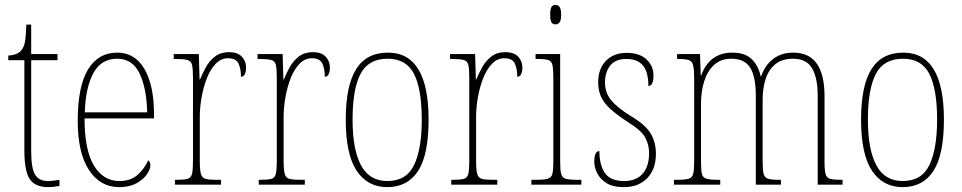

<svg xmlns="http://www.w3.org/2000/svg" viewBox="-20 -758 3947 788"><path d="M178 10Q124 10 102 -23Q80 -56 80 -141V-511H14V-530Q52 -532 68 -552Q80 -567 83.5 -592.5Q87 -618 88 -657H108V-536H216V-511H108V-138Q108 -66 124.5 -40.5Q141 -15 176 -15Q189 -15 199.5 -16.5Q210 -18 224 -20V5Q199 10 178 10Z M469 10Q391 10 345 -60.5Q299 -131 299 -262Q299 -403 341 -472.5Q383 -542 461 -542Q534 -542 573 -474.5Q612 -407 612 -291V-272H327Q327 -142 365.5 -78.5Q404 -15 470 -15Q517 -15 545.5 -41Q574 -67 588 -100Q597 -95 597 -79Q597 -63 582.5 -42Q568 -21 539.5 -5.5Q511 10 469 10ZM584 -297Q582 -395 553 -456Q524 -517 461 -517Q395 -517 363 -457.5Q331 -398 328 -297Z M698 0V-20H705Q736 -20 750 -24Q764 -28 768 -44.5Q772 -61 772 -97V-441Q772 -476 768 -492Q764 -508 748.5 -512Q733 -516 700 -516H693V-536H796L799 -432H801Q811 -457 825.5 -483Q840 -509 863 -526.5Q886 -544 920 -544Q955 -544 972.5 -525.5Q990 -507 990 -481Q990 -465 985 -454Q980 -443 969 -443Q969 -475 959 -497Q949 -519 916 -519Q888 -519 866.5 -497.5Q845 -476 830.5 -440.5Q816 -405 808 -362Q800 -319 800 -277V-97Q800 -61 804.5 -44.5Q809 -28 823.5 -24Q838 -20 869 -20H887V0Z M1042 0V-20H1049Q1080 -20 1094 -24Q1108 -28 1112 -44.5Q1116 -61 1116 -97V-441Q1116 -476 1112 -492Q1108 -508 1092.5 -512Q1077 -516 1044 -516H1037V-536H1140L1143 -432H1145Q1155 -457 1169.5 -483Q1184 -509 1207 -526.5Q1230 -544 1264 -544Q1299 -544 1316.5 -525.5Q1334 -507 1334 -481Q1334 -465 1329 -454Q1324 -443 1313 -443Q1313 -475 1303 -497Q1293 -519 1260 -519Q1232 -519 1210.5 -497.5Q1189 -476 1174.5 -440.5Q1160 -405 1152 -362Q1144 -319 1144 -277V-97Q1144 -61 1148.5 -44.5Q1153 -28 1167.5 -24Q1182 -20 1213 -20H1231V0Z M1569 10Q1489 10 1444 -57Q1399 -124 1399 -267Q1399 -406 1441.5 -474Q1484 -542 1572 -542Q1739 -542 1739 -267Q1739 -123 1696 -56.5Q1653 10 1569 10ZM1570 -15Q1648 -15 1679.5 -81Q1711 -147 1711 -267Q1711 -393 1679 -455Q1647 -517 1571 -517Q1492 -517 1459.5 -454.5Q1427 -392 1427 -267Q1427 -145 1461.5 -80Q1496 -15 1570 -15Z M1832 0V-20H1839Q1870 -20 1884 -24Q1898 -28 1902 -44.5Q1906 -61 1906 -97V-441Q1906 -476 1902 -492Q1898 -508 1882.5 -512Q1867 -516 1834 -516H1827V-536H1930L1933 -432H1935Q1945 -457 1959.5 -483Q1974 -509 1997 -526.5Q2020 -544 2054 -544Q2089 -544 2106.5 -525.5Q2124 -507 2124 -481Q2124 -465 2119 -454Q2114 -443 2103 -443Q2103 -475 2093 -497Q2083 -519 2050 -519Q2022 -519 2000.5 -497.5Q1979 -476 1964.5 -440.5Q1950 -405 1942 -362Q1934 -319 1934 -277V-97Q1934 -61 1938.5 -44.5Q1943 -28 1957.5 -24Q1972 -20 2003 -20H2021V0Z M2260 -658Q2249 -658 2243.5 -666Q2238 -674 2238 -698Q2238 -721 2243.5 -729.5Q2249 -738 2260 -738Q2270 -738 2276.5 -729.5Q2283 -721 2283 -698Q2283 -674 2276.5 -666Q2270 -658 2260 -658ZM2161 0V-20H2181Q2213 -20 2228 -24.5Q2243 -29 2247 -44.5Q2251 -60 2251 -95V-437Q2251 -473 2247.5 -490Q2244 -507 2230.5 -511.5Q2217 -516 2187 -516H2178V-536H2279V-95Q2279 -60 2283 -44.5Q2287 -29 2301.5 -24.5Q2316 -20 2348 -20H2366V0Z M2541 10Q2495 10 2468.5 -7Q2442 -24 2430.5 -48Q2419 -72 2419 -94Q2419 -138 2440 -138Q2440 -80 2463 -47.5Q2486 -15 2541 -15Q2591 -15 2617.5 -45Q2644 -75 2644 -130Q2644 -164 2628 -193.5Q2612 -223 2557 -257Q2511 -287 2484.5 -311.5Q2458 -336 2446.5 -361.5Q2435 -387 2435 -421Q2435 -475 2466.5 -508Q2498 -541 2552 -541Q2605 -541 2633.5 -514Q2662 -487 2662 -449Q2662 -405 2641 -405Q2641 -463 2618.5 -489.5Q2596 -516 2551 -516Q2505 -516 2484 -488.5Q2463 -461 2463 -420Q2463 -377 2489 -346Q2515 -315 2567 -283Q2631 -245 2651.5 -208.5Q2672 -172 2672 -127Q2672 -64 2636.5 -27Q2601 10 2541 10Z M2746 0V-20H2759Q2792 -20 2806.5 -24.5Q2821 -29 2825 -45Q2829 -61 2829 -97V-435Q2829 -472 2825 -489Q2821 -506 2808 -511Q2795 -516 2765 -516H2759V-536H2853L2856 -449H2858Q2892 -542 2986 -542Q3037 -542 3064.5 -516Q3092 -490 3102 -445H3104Q3120 -491 3153.5 -516.5Q3187 -542 3236 -542Q3364 -542 3364 -363V-92Q3364 -58 3368.5 -43Q3373 -28 3387.5 -24Q3402 -20 3434 -20H3438V0H3336V-364Q3336 -438 3313 -477.5Q3290 -517 3235 -517Q3189 -517 3161.5 -494Q3134 -471 3122 -433Q3110 -395 3110 -348V-95Q3110 -60 3114 -44.5Q3118 -29 3132.5 -24.5Q3147 -20 3178 -20H3185V0H3082V-364Q3082 -443 3059 -480Q3036 -517 2982 -517Q2938 -517 2910.5 -491.5Q2883 -466 2870 -424Q2857 -382 2857 -333V-97Q2857 -61 2860.5 -45Q2864 -29 2879.5 -24.5Q2895 -20 2929 -20H2936V0Z M3684 10Q3604 10 3559 -57Q3514 -124 3514 -267Q3514 -406 3556.5 -474Q3599 -542 3687 -542Q3854 -542 3854 -267Q3854 -123 3811 -56.5Q3768 10 3684 10ZM3685 -15Q3763 -15 3794.5 -81Q3826 -147 3826 -267Q3826 -393 3794 -455Q3762 -517 3686 -517Q3607 -517 3574.5 -454.5Q3542 -392 3542 -267Q3542 -145 3576.5 -80Q3611 -15 3685 -15Z"/></svg>

Font: Noto Serif Lao Condensed Thin
Style: Regular
Weight: 100
Width: 3
Designer: Monotype Design Team
Foundry: Monotype Imaging Inc.
Version: Version 2.003; ttfautohint (v1.8.4.7-5d5b)